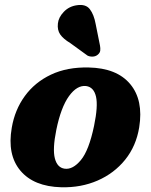

<svg xmlns="http://www.w3.org/2000/svg" viewBox="-20 -758 622 791"><path d="M345.5 -480Q461.5 -477.5 516.5 -411.5Q571.5 -345.5 553.5 -233.5Q541 -156.5 495.8 -100.2Q450.5 -44 382.2 -14.2Q314 15.5 232.5 13.5Q119 10.5 64 -55Q9 -120.5 28.5 -232Q41 -305.5 82.2 -362.2Q123.5 -419 190 -450.5Q256.5 -482 345.5 -480ZM246.5 -63Q280 -58.5 313.2 -98.5Q346.5 -138.5 367.5 -239.5Q384.5 -321 375.5 -360Q366.5 -399 335 -403.5Q297.5 -408 264.2 -362Q231 -316 212 -223Q196 -144 206 -105.5Q216 -67 246.5 -63ZM374 -659.5 392 -570Q394 -559.5 393 -549.8Q392 -540 382 -532Q373 -525 361.2 -524.8Q349.5 -524.5 340.5 -529L269.5 -580.5Q240.5 -598 228 -616.2Q215.5 -634.5 218.5 -661Q221 -686.5 242.8 -709.2Q264.5 -732 297 -736.5Q333.5 -742 350.2 -720Q367 -698 374 -659.5Z"/></svg>

Font: Fraunces 9pt Soft
Style: Bold Italic
Weight: 700
Italic angle: -16°
Version: Version 1.000;[b76b70a41]